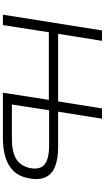

<svg xmlns="http://www.w3.org/2000/svg" viewBox="290 -1036 745 1366"><g transform="rotate(90 663.0 -352.5)"><path d="M84 0 196 -705H270L220 -393H701L751 -705H824L774 -393H1025Q1110 -393 1165 -371Q1220 -349 1241 -301.5Q1262 -254 1247 -179Q1234 -115 1196.5 -76Q1159 -37 1099.5 -18.5Q1040 0 960 0H639L690 -327H209L158 0ZM723 -64H964Q1060 -64 1110 -94.5Q1160 -125 1175 -192Q1189 -264 1149.5 -296.5Q1110 -329 1012 -329H764Z"/></g></svg>

Font: Nunito Sans 7pt SemiExpanded Light
Style: Italic
Weight: 300
Width: 6
Italic angle: -9°
Designer: Vernon Adams
Foundry: Vernon Adams
Version: Version 3.101;gftools[0.9.27]